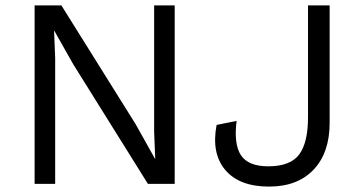

<svg xmlns="http://www.w3.org/2000/svg" viewBox="-20 -680 1340 710"><path d="M626 -660V0H527L251 -442L181 -566H180L184 -466V0H108V-660H207L482 -220L553 -93H554L550 -194V-660ZM1199 -660V-226Q1199 -115 1139.5 -52.5Q1080 10 975 10Q865 10 813 -51.5Q761 -113 781 -218L855 -233Q844 -147 871 -106Q898 -65 972 -65Q1054 -65 1086.5 -109Q1119 -153 1119 -246V-660Z"/></svg>

Font: Elaine Sans
Style: Regular
Weight: 400
Designer: Wei Huang
Foundry: Wei Huang
Version: Version 2.001;December 24, 2019;FontCreator 12.0.0.2547 64-b